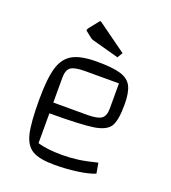

<svg xmlns="http://www.w3.org/2000/svg" viewBox="-129 -784 789 888"><g transform="rotate(20 265.5 -340.5)"><path d="M428 -71 437 -20Q405 -7 351 0.5Q297 8 240 8Q166 8 131 -12.5Q96 -33 83.5 -86Q71 -139 71 -250Q71 -355 87 -409Q103 -463 143.5 -485.5Q184 -508 263 -508Q340 -508 379.5 -496Q419 -484 434.5 -454Q450 -424 450 -365Q450 -287 431.5 -257Q413 -227 352.5 -217.5Q292 -208 137 -208V-61Q185 -47 257 -47Q297 -47 334.5 -52Q372 -57 428 -71ZM137 -383V-261H303Q355 -261 373.5 -274.5Q392 -288 392 -325V-448H225Q174 -448 155.5 -434.5Q137 -421 137 -383ZM216 -594Q208 -596 203.5 -598.5Q199 -601 196 -604L173 -622Q167 -625 167 -630Q167 -632 173 -641L209 -686Q210 -689 214 -689Q216 -689 221 -685L360 -585L344 -559Z"/></g></svg>

Font: Changa ExtraLight
Style: Regular
Weight: 275
Designer: Eduardo Rodriguez Tunni
Foundry: Eduardo Rodriguez Tunni
Version: Version 2.002; ttfautohint (v1.5) -l 8 -r 50 -G 200 -x 14 -H